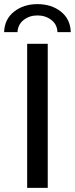

<svg xmlns="http://www.w3.org/2000/svg" viewBox="-27 -913 364 933"><path d="M105 0V-700H205V0ZM-7 -757Q-5 -820 41.5 -856.5Q88 -893 155 -893Q223 -893 269 -856.5Q315 -820 317 -757H252Q251 -794 222.5 -816Q194 -838 155 -838Q116 -838 88 -816Q60 -794 58 -757Z"/></svg>

Font: Montserrat Z Med
Style: Regular
Weight: 500
Designer: Julieta Ulanovsky
Foundry: Julieta Ulanovsky
Version: Version 8.000